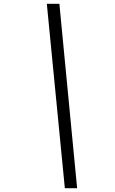

<svg xmlns="http://www.w3.org/2000/svg" viewBox="-20 -830 607 1017"><path d="M323.5 167 228 -810H294.5L388.5 167Z"/></svg>

Font: Libre Caslon Text Medium Italic
Style: Regular
Weight: 500
Italic angle: -22.583°
Designer: Pablo Impallari, Rodrigo Fuenzalida, Katja Schimmel
Foundry: Pablo Impallari, Rodrigo Fuenzalida
Version: Version 2.000